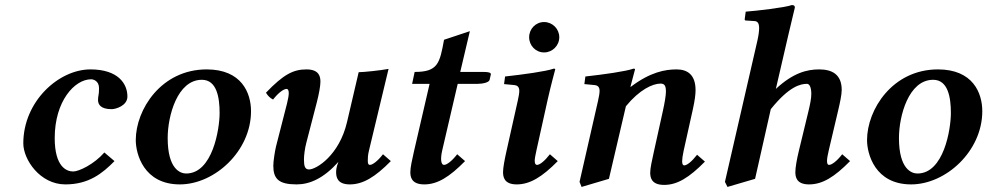

<svg xmlns="http://www.w3.org/2000/svg" viewBox="-20 -718 3898 758"><path d="M238 10C330 10 384 -33 432 -82L392 -116C352 -70 292 -41 269 -41C243 -41 196 -59 196 -173C196 -318 274 -405 340 -405C348 -405 371 -399 371 -370C371 -340 367 -342 367 -323C367 -306 377 -287 421 -287C436 -287 483 -300 483 -337C483 -387 447 -444 337 -444C212 -444 72 -318 72 -152C72 -88 138 10 238 10Z M516 -165C516 -111 547 10 690 10C827 10 971 -121 971 -279C971 -351 934 -444 796 -444C616 -444 516 -285 516 -165ZM642 -173C642 -260 680 -403 777 -403C836 -403 847 -333 847 -272C847 -208 819 -33 715 -33C692 -33 642 -50 642 -173Z M1231 -315C1238.8 -345.1 1245 -378 1245 -395C1245 -413 1242 -444 1190 -444C1138 -444 1099.5 -424.5 1030 -352C1037 -340.3 1045.7 -331.3 1058 -325C1080 -353 1100 -367 1112 -367C1116 -367 1120 -362 1120 -351C1120 -342 1117.9 -328 1113 -309L1070 -141C1065.6 -123.8 1059 -82 1059 -64C1059 -12 1080 10 1151 10C1203 10 1258 -14 1316 -79C1307 -57 1307 -43 1307 -39C1307 -21 1310 10 1361 10C1413 10 1461 -19 1523 -82L1492 -109C1471 -82 1451 -67 1440 -67C1435 -67 1432 -71 1432 -83C1432 -92 1432 -106 1437 -125L1514 -446C1482 -440 1415 -433 1396 -433L1350 -236C1319.5 -105.1 1229 -49 1200 -49C1184 -49 1180 -62 1180 -88C1180 -104 1183.3 -131.2 1189 -153Z M1614 -119C1606.8 -87.8 1600 -56 1600 -39C1600 -21 1603 10 1655 10C1707 10 1754 -19 1816 -82L1785 -109C1764 -82 1744 -67 1733 -67C1721.6 -67 1717.4 -88 1726 -125L1787 -387H1866C1884 -387 1911 -392 1913 -403L1918 -425C1918 -431 1909 -434 1890 -434H1797L1835 -595L1733 -561C1716 -468 1709 -434 1617 -434L1607 -387H1676Z M2142.3 -325.2C2153.6 -376.1 2172 -444 2172 -444C2172 -446.6 2170 -447 2166 -447C2135 -436 2046 -424 1974 -416L1970 -386L2012 -382C2021 -380.7 2030.1 -376 2030.1 -359.5C2030.1 -350.4 2028 -337.7 2024 -320L1979 -119C1972.2 -88.2 1966 -56 1966 -39C1966 -21 1969 10 2020 10C2072 10 2120 -19 2182 -82L2151 -109C2130 -82 2111 -67 2100 -67C2095 -67 2091 -71 2091 -83C2091 -92 2093.8 -105.8 2098 -125ZM2069 -571C2069 -538 2095 -511 2128 -511C2161 -511 2188 -538 2188 -571C2188 -604 2161 -631 2128 -631C2095 -631 2069 -604 2069 -571Z M2470 -375 2469 -376 2487 -444C2487 -446.6 2485 -447 2481 -447C2450 -436 2363 -424 2291 -416L2287 -386L2329 -382C2338 -380.7 2347.1 -376 2347.1 -359.5C2347.1 -350.4 2345 -337.6 2341 -320L2268 0L2276 20L2384 -12L2451 -298.5C2504.5 -364 2556.5 -388 2588 -388C2604.5 -388 2609 -378 2609 -356C2609 -341 2604 -312 2597 -280L2561 -117C2554.2 -86 2547 -54 2547 -37C2547 -19 2550 12 2602 12C2654 12 2701 -17 2763 -80L2732 -107C2711 -80 2692 -65 2681 -65C2677 -65 2673 -69 2673 -81C2673 -90 2675 -104 2679 -123L2715 -285C2723 -321 2726 -345 2726 -362C2726 -424 2693 -444 2651 -444C2607 -444 2547.5 -434 2470 -375Z M3093 -583 3118 -688C3118 -695 3115 -698 3106 -698C3079 -688 2965 -675 2924 -672L2920 -642C2920 -639 2921 -637 2925 -637L2956 -635C2969 -635 2977 -629 2977 -607C2977 -596 2975 -578.8 2970 -557L2842 0L2852 20L2961 -12L3023 -287C3096 -378 3141 -387 3166 -387C3175 -387 3183 -375 3183 -347C3183 -329 3178 -305 3171 -276L3133 -119C3125.7 -88.8 3120 -56 3120 -39C3120 -21 3123 10 3174 10C3227 10 3274 -19 3336 -82L3305 -109C3284 -82 3264 -67 3253 -67C3248 -67 3245 -71 3245 -83C3245 -92 3247.5 -105.9 3252 -125L3289 -282C3296.1 -312.2 3303 -344 3303 -363C3303 -425 3264 -444 3214 -444C3165 -444 3111 -430 3043 -367Z M3403 -165C3403 -111 3434 10 3577 10C3714 10 3858 -121 3858 -279C3858 -351 3821 -444 3683 -444C3503 -444 3403 -285 3403 -165ZM3529 -173C3529 -260 3567 -403 3664 -403C3723 -403 3734 -333 3734 -272C3734 -208 3706 -33 3602 -33C3579 -33 3529 -50 3529 -173Z"/></svg>

Font: Linux Libertine O
Style: Bold Italic
Weight: 700
Italic angle: -11.5°
Designer: Philipp H. Poll
Foundry: Philipp H. Poll
Version: Version 4.1.0